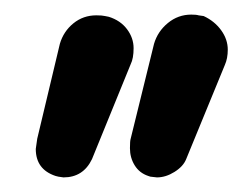

<svg xmlns="http://www.w3.org/2000/svg" viewBox="-20 -660 344 263"><path d="M158 -457Q158 -467 159 -470L191 -600Q196 -617 210 -628.5Q224 -640 242 -640Q249 -640 252 -639L259 -638Q274 -631 283 -618.5Q292 -606 292 -592Q292 -580 288 -571L235 -442Q231 -432 219 -424.5Q207 -417 195 -417L186 -418L183 -419Q171 -423 164.5 -433.5Q158 -444 158 -457ZM31 -470 62 -600Q67 -617 80.5 -628Q94 -639 112 -639Q120 -639 124 -638L129 -637Q145 -632 154 -620Q163 -608 163 -594Q163 -580 159 -572L106 -442Q94 -417 67 -417L60 -418L56 -419Q29 -428 29 -456Z"/></svg>

Font: 寒蝉全圆体 Bold
Style: Regular
Weight: 700
Designer: Warren2060
      Designed by Motoya company      

      [Varela Round]
      Joe Prince(Latin component); Avraham Cornf
Foundry: ChillType
Version: Version 3.200